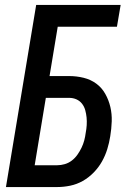

<svg xmlns="http://www.w3.org/2000/svg" viewBox="-20 -755 540 775"><path d="M4 0 126 -735H467L452 -647H213L180 -448H259Q289 -448 317.5 -441Q346 -434 368.5 -417.5Q391 -401 405 -376Q419 -351 425.5 -323Q432 -295 431 -265Q430 -235 425 -205Q421 -179 413 -153Q405 -127 391.5 -103Q378 -79 358 -58.5Q338 -38 314 -24.5Q290 -11 263.5 -5.5Q237 0 211 0ZM211 -88Q226 -88 241.5 -92.5Q257 -97 270 -107Q283 -117 292.5 -130.5Q302 -144 309 -158.5Q316 -173 320 -188Q324 -203 326 -219Q329 -234 330 -250Q331 -266 329.5 -281Q328 -296 324 -310.5Q320 -325 311 -336.5Q302 -348 288.5 -354Q275 -360 259 -360H165L120 -88Z"/></svg>

Font: Iosevka SS04 Semibold
Style: Italic
Weight: 600
Italic angle: -9°
Monospace: yes
Designer: Belleve Invis
Foundry: Belleve Invis
Version: Version 19.0.0; ttfautohint (v1.8.4)